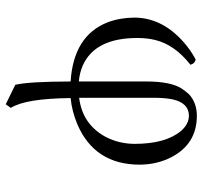

<svg xmlns="http://www.w3.org/2000/svg" viewBox="-38 -420 686 649"><g transform="rotate(90 304.5 -96.0)"><path d="M466.8 -208Q466.8 -313.5 422.9 -365.7Q399.9 -391.6 372.1 -392.1Q328.6 -392.1 316.4 -336.9Q311 -310.5 311 -272.9V-21Q401.4 -32.2 443.8 -111.8Q466.3 -155.8 466.8 -208ZM312 7.8Q313.5 160.2 345.2 210L333 227.1L267.1 194.8Q256.3 149.4 255.9 7.8Q101.6 -2 56.2 -116.7Q40.5 -157.7 40 -207Q40 -308.6 136.2 -385.3Q159.2 -403.3 182.1 -415Q196.8 -410.6 199.2 -397Q131.8 -344.2 115.7 -278.3Q108.9 -250 108.9 -217.8Q108.9 -74.7 202.1 -33.2Q227.1 -22.5 255.9 -20V-248Q255.9 -332 280.8 -369.1Q289.1 -380.9 298.8 -392.1Q327.6 -418.9 372.1 -418.9Q466.8 -418.9 511.7 -333Q536.6 -284.7 537.1 -226.1Q537.1 -73.7 400.9 -15.1Q356.9 3.4 312 7.8Z"/></g></svg>

Font: Linux Libertine Display O
Style: Regular
Weight: 400
Designer: Philipp H. Poll
Foundry: Philipp H. Poll
Version: Version 5.0.9